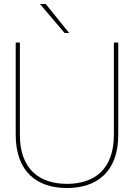

<svg xmlns="http://www.w3.org/2000/svg" viewBox="-20 -934 674 966"><path d="M317 12C468 12 575 -70 575 -256V-720H553V-256C553 -81 454 -9 317 -9C180 -9 80 -81 80 -256V-720H59V-256C59 -70 166 12 317 12ZM181 -914 305 -768H328L210 -914Z"/></svg>

Font: Aspekta 50
Style: Regular
Weight: 50
Designer: Ivo Dolenc
Version: Version 2.000